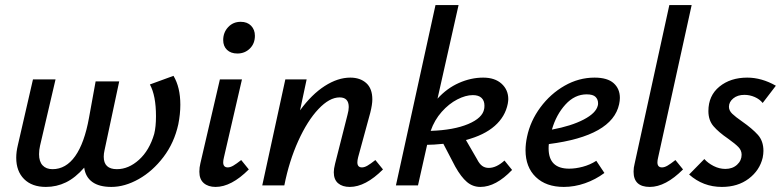

<svg xmlns="http://www.w3.org/2000/svg" viewBox="-20 -731 3087 757"><path d="M691 -318Q691 -281 683 -241Q667 -168 624.5 -112Q582 -56 527 -25Q472 6 419 6Q371 6 344 -13.5Q317 -33 312 -70Q277 -30 240 -12Q203 6 161 6Q106 6 75 -25Q44 -56 44 -109Q44 -132 50 -157L110 -418H199L138 -157Q134 -140 134 -123Q134 -94 148 -79Q162 -64 187 -64Q240 -64 276.5 -115.5Q313 -167 331 -267L357 -410H450L392 -138Q389 -125 389 -113Q389 -64 441 -64Q487 -64 528 -101Q569 -138 588 -203Q595 -231 595 -273Q595 -354 571 -398L664 -432Q691 -387 691 -318Z M766 -54Q766 -71 770 -87L847 -418H934L863 -111Q860 -99 860 -91Q860 -71 878 -71Q888 -71 900 -78Q912 -85 931 -100L961 -63Q892 6 830 6Q801 6 783.5 -9Q766 -24 766 -54ZM860 -573Q860 -603 879.5 -624Q899 -645 929 -645Q955 -645 970 -629.5Q985 -614 985 -590Q985 -559 965 -539.5Q945 -520 916 -520Q890 -520 875 -534.5Q860 -549 860 -573Z M1490 -63Q1421 6 1359 6Q1330 6 1313 -8.5Q1296 -23 1296 -52Q1296 -65 1301 -85L1350 -278Q1355 -296 1355 -309Q1355 -347 1319 -347Q1279 -347 1235.5 -301Q1192 -255 1156 -175.5Q1120 -96 1101 0H1014L1105 -418H1189L1163 -296Q1209 -359 1260.5 -392Q1312 -425 1361 -425Q1400 -425 1424 -403.5Q1448 -382 1448 -339Q1448 -319 1440 -287L1392 -111Q1389 -99 1389 -91Q1389 -71 1407 -71Q1417 -71 1429 -78Q1441 -85 1460 -100Z M1999 -61Q1935 6 1874 6Q1844 6 1821 -13.5Q1798 -33 1775 -74L1728 -164Q1688 -160 1664 -160L1628 0H1541L1697 -711H1788L1705 -342Q1742 -383 1789.5 -404Q1837 -425 1885 -425Q1931 -425 1957.5 -401Q1984 -377 1984 -340Q1984 -334 1982 -322Q1972 -271 1930.5 -234.5Q1889 -198 1817 -179L1861 -103Q1870 -85 1881 -77Q1892 -69 1907 -69Q1937 -69 1969 -98ZM1678 -215Q1769 -218 1826 -242Q1883 -266 1889 -302Q1890 -307 1890 -315Q1890 -334 1878.5 -345Q1867 -356 1844 -356Q1816 -356 1783 -339Q1750 -322 1721.5 -290Q1693 -258 1678 -215Z M2424 -345Q2424 -334 2421 -320Q2394 -195 2144 -163Q2143 -157 2143 -146Q2143 -66 2224 -66Q2249 -66 2277.5 -73.5Q2306 -81 2331 -97L2363 -49Q2328 -23 2286.5 -8.5Q2245 6 2203 6Q2133 6 2092.5 -33Q2052 -72 2052 -139Q2052 -164 2058 -192Q2071 -254 2110.5 -307.5Q2150 -361 2206 -393Q2262 -425 2324 -425Q2375 -425 2399.5 -403Q2424 -381 2424 -345ZM2338 -324Q2338 -339 2328 -349Q2318 -359 2293 -359Q2246 -359 2209.5 -319Q2173 -279 2156 -220Q2232 -234 2281 -259.5Q2330 -285 2337 -315Q2338 -318 2338 -324Z M2478 -54Q2478 -70 2482 -85L2619 -711H2707L2575 -111Q2572 -99 2572 -91Q2572 -71 2590 -71Q2600 -71 2612 -78Q2624 -85 2643 -100L2673 -63Q2604 6 2542 6Q2478 6 2478 -54Z M2697 -43 2757 -104Q2771 -88 2793.5 -76.5Q2816 -65 2840 -65Q2868 -65 2886 -81.5Q2904 -98 2904 -121Q2904 -138 2891.5 -151Q2879 -164 2851 -184Q2813 -210 2793 -233.5Q2773 -257 2773 -293Q2773 -354 2816.5 -389.5Q2860 -425 2926 -425Q2983 -425 3039 -393L2987 -325Q2975 -340 2955.5 -348.5Q2936 -357 2915 -357Q2888 -357 2871 -343Q2854 -329 2854 -310Q2854 -295 2867 -282.5Q2880 -270 2906 -252Q2946 -224 2968 -199.5Q2990 -175 2990 -136Q2990 -124 2987 -109Q2975 -59 2932 -26.5Q2889 6 2826 6Q2752 6 2697 -43Z"/></svg>

Font: Ysabeau Semibold
Style: Italic
Weight: 600
Italic angle: -12°
Designer: Christian Thalmann (Catharsis Fonts)
Version: Version 0.003